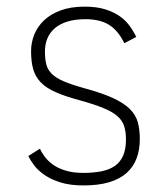

<svg xmlns="http://www.w3.org/2000/svg" viewBox="-20 -547 507 582"><path d="M403.8 -125Q403.8 -92.8 394 -66.9Q384.3 -41 363.8 -22.7Q343.3 -4.4 310.8 5.4Q278.3 15.1 232.9 15.1Q192.9 15.1 163.8 6.1Q134.8 -2.9 115 -16.6Q95.2 -30.3 83.5 -45.9Q71.8 -61.5 65.9 -74.2L101.1 -96.2Q108.4 -80.6 119.6 -67.1Q130.9 -53.7 146.7 -43.9Q162.6 -34.2 183.6 -28.6Q204.6 -22.9 231.9 -22.9Q263.2 -22.9 287.6 -27.8Q312 -32.7 328.4 -44.2Q344.7 -55.7 353.3 -75.2Q361.8 -94.7 361.8 -124Q361.8 -147.5 356.4 -164.6Q351.1 -181.6 335.7 -195.1Q320.3 -208.5 292.7 -219.7Q265.1 -231 221.2 -243.2Q177.2 -254.9 148.7 -267.6Q120.1 -280.3 103.8 -297.1Q87.4 -314 80.8 -336.7Q74.2 -359.4 74.2 -392.1Q74.2 -417.5 83.7 -441.7Q93.3 -465.8 113 -484.9Q132.8 -503.9 163.6 -515.4Q194.3 -526.9 236.8 -526.9Q271.5 -526.9 296.9 -519.3Q322.3 -511.7 340.8 -499.3Q359.4 -486.8 371.8 -470Q384.3 -453.1 393.1 -435.1L356.9 -416Q338.4 -454.1 311 -471.4Q283.7 -488.8 238.8 -488.8Q207.5 -488.8 184.6 -481.7Q161.6 -474.6 146.5 -461.7Q131.3 -448.7 123.8 -430.9Q116.2 -413.1 116.2 -391.1Q116.2 -368.2 120.4 -351.8Q124.5 -335.4 137.2 -323Q149.9 -310.5 173.3 -300.5Q196.8 -290.5 234.9 -279.8Q289.1 -265.1 322 -250Q355 -234.9 373.3 -216.8Q391.6 -198.7 397.7 -176.5Q403.8 -154.3 403.8 -125Z"/></svg>

Font: Clear Sans Thin
Style: Regular
Weight: 250
Foundry: Intel Corporation
Version: Version 1.00